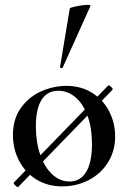

<svg xmlns="http://www.w3.org/2000/svg" viewBox="-20 -751 517 787"><path d="M54 16Q49 16 41.5 8Q34 0 37 -3L423 -400L425 -401Q430 -401 437 -393.5Q444 -386 441 -383L55 15ZM33 -198Q33 -263 65.5 -308.5Q98 -354 148.5 -376.5Q199 -399 252 -399Q313 -399 358.5 -370Q404 -341 428 -293.5Q452 -246 452 -192Q452 -132 422.5 -85Q393 -38 343 -12.5Q293 13 235 13Q175 13 129 -15.5Q83 -44 58 -92.5Q33 -141 33 -198ZM357 -160Q357 -227 338.5 -277Q320 -327 288.5 -353Q257 -379 219 -379Q174 -379 150.5 -342Q127 -305 127 -233Q127 -168 145 -116.5Q163 -65 194.5 -36Q226 -7 265 -7Q309 -7 333 -46Q357 -85 357 -160ZM233 -472Q230 -472 227.5 -473.5Q225 -475 226 -476L266 -716Q267 -720 294 -725.5Q321 -731 339 -731Q352 -731 351 -727L237 -474Q237 -472 233 -472Z"/></svg>

Font: Cormorant Infant SemiBold
Style: Regular
Weight: 600
Designer: Christian Thalmann (Catharsis Fonts)
Foundry: Catharsis Fonts
Version: Version 4.000